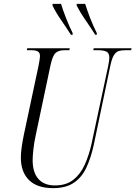

<svg xmlns="http://www.w3.org/2000/svg" viewBox="-20 -964 701 994"><path d="M255 10Q173 10 130.5 -31.5Q88 -73 88 -148Q88 -170 92 -200Q96 -230 103 -264L179 -621Q187 -660 187 -674Q187 -691 176 -697.5Q165 -704 143 -704H119L121 -714H341L339 -704H312Q284 -704 268 -690Q252 -676 241 -624L165 -264Q157 -228 153 -192Q149 -156 149 -135Q149 -71 179 -37.5Q209 -4 264 -4Q323 -4 360 -33.5Q397 -63 419 -112Q441 -161 454 -220L540 -622Q546 -651 546 -665Q546 -690 530.5 -697Q515 -704 489 -704H463L465 -714H661L659 -704H628Q608 -704 594 -699.5Q580 -695 569.5 -678Q559 -661 551 -623L465 -212Q450 -144 426 -94Q402 -44 361 -17Q320 10 255 10ZM347 -784Q321 -825 295.5 -861.5Q270 -898 252 -935V-944H296Q305 -914 321 -872.5Q337 -831 356 -793V-784ZM473 -784Q447 -825 421.5 -861.5Q396 -898 377 -935V-944H421Q430 -914 446 -872.5Q462 -831 481 -793V-784Z"/></svg>

Font: Noto Serif Display ExtraCondensed Light
Style: Italic
Weight: 300
Width: 2
Italic angle: -12°
Designer: Monotype Design Team
Foundry: Monotype Imaging Inc.
Version: Version 2.009